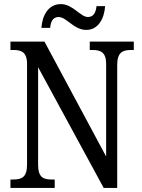

<svg xmlns="http://www.w3.org/2000/svg" viewBox="-20 -917 695 937"><path d="M401 -771C460 -771 489 -827 493 -887H451C448 -860 439 -834 409 -834C372 -834 336 -897 277 -897C215 -897 186 -840 182 -781H225C227 -808 236 -834 266 -834C305 -834 340 -771 401 -771ZM31 0H247V-41H232C193 -41 166 -50 166 -113V-589L486 0H552V-601C552 -662 580 -673 618 -673H633V-714H418V-673H431C470 -673 498 -663 498 -605V-153L197 -714H31V-673H45C83 -673 112 -664 112 -605V-113C112 -50 84 -41 43 -41H31Z"/></svg>

Font: Noto Serif Myanmar Condensed
Style: Regular
Weight: 400
Width: 3
Designer: Ben Mitchell and the Monotype Design Team
Foundry: Monotype Imaging Inc.
Version: Version 2.106